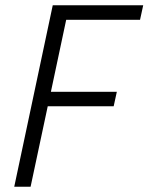

<svg xmlns="http://www.w3.org/2000/svg" viewBox="-20 -708 563 728"><path d="M34 0 180 -688H523L511 -633H231L173 -360H423L411 -305H161L96 0Z"/></svg>

Font: Saira SemiCondensed Light
Style: Italic
Weight: 300
Width: 4
Italic angle: -12°
Designer: Hector Gatti with collaboration of the Omnibus-Type team
Foundry: Omnibus-Type
Version: Version 1.101